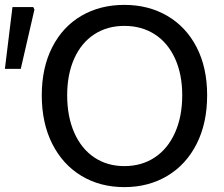

<svg xmlns="http://www.w3.org/2000/svg" viewBox="-26 -753 916 786"><path d="M145 -363Q145 -476 188 -560Q231 -644 307.5 -688.5Q384 -733 483 -733Q582 -733 659 -688Q736 -643 779 -559.5Q822 -476 822 -363Q822 -249 779 -164Q736 -79 659 -33Q582 13 483 13Q384 13 307.5 -33Q231 -79 188 -164Q145 -249 145 -363ZM720 -363Q720 -449 690.5 -513.5Q661 -578 607.5 -612.5Q554 -647 483 -647Q413 -647 360 -612.5Q307 -578 278 -513.5Q249 -449 249 -363Q249 -276 278 -210Q307 -144 360 -108.5Q413 -73 483 -73Q554 -73 607.5 -108.5Q661 -144 690.5 -210Q720 -276 720 -363ZM25 -724H110L115 -714L59 -471H-6Z"/></svg>

Font: Nebula Sans Medium
Style: Regular
Weight: 500
Designer: Paul D. Hunt for Adobe (as Source Sans)
Foundry: Nebula Entertainment & Broadcasting LLC
Version: Version 1.010